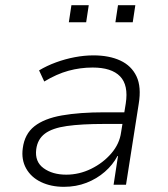

<svg xmlns="http://www.w3.org/2000/svg" viewBox="-20 -714 649 742"><path d="M227 8Q177 8 138.5 -10.5Q100 -29 81 -63Q62 -97 68 -141Q75 -196 113 -226Q151 -256 219.5 -268Q288 -280 384 -280H473L465 -235H382Q295 -235 238.5 -227Q182 -219 153.5 -197.5Q125 -176 120 -137Q114 -89 148.5 -64Q183 -39 236 -39Q286 -39 332 -61.5Q378 -84 410 -121Q442 -158 448 -203L466 -314Q477 -385 444 -419Q411 -453 338 -453Q290 -453 244.5 -440.5Q199 -428 151 -399L131 -442Q161 -460 196.5 -473Q232 -486 269 -493Q306 -500 341 -500Q402 -500 445 -480Q488 -460 507.5 -419Q527 -378 516 -312L467 0H419L436 -111H434Q416 -77 385 -50Q354 -23 314 -7.5Q274 8 227 8ZM426 -628 436 -694H503L493 -628ZM246 -628 256 -694H323L313 -628Z"/></svg>

Font: Nunito Sans 7pt ExtraLight
Style: Italic
Weight: 250
Italic angle: -9°
Designer: Vernon Adams
Foundry: Vernon Adams
Version: Version 3.101;gftools[0.9.27]